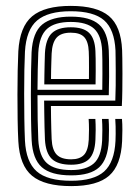

<svg xmlns="http://www.w3.org/2000/svg" viewBox="-20 -629 474 658"><path d="M224 8.8Q132.8 8.8 90 -26.5Q47.2 -61.8 42.8 -145Q41 -178.8 40.4 -220.4Q39.8 -262 39.8 -305.1Q39.8 -348.2 40.6 -387Q41.5 -425.8 42.8 -453.5Q47.8 -537.8 90.2 -573.2Q132.8 -608.8 222.5 -608.8Q311.8 -608.8 353.2 -574.1Q394.8 -539.5 398.5 -457.2Q399 -449.8 399.2 -427.9Q399.5 -406 399.6 -377.1Q399.8 -348.2 399.2 -318.6Q398.8 -289 397.5 -265.8H154.5Q154.8 -243.5 155 -224Q155.2 -204.5 155.8 -186.8Q156.2 -169 157 -152.2Q158.8 -115 174.4 -99Q190 -83 224 -83Q253.2 -83 267.8 -98.2Q282.2 -113.5 284.2 -150.5Q285 -165.5 285 -184.9Q285 -204.2 283.8 -221.5H306.8Q308 -203.2 307.9 -183.2Q307.8 -163.2 307 -149.5Q304.8 -104 285.4 -84.2Q266 -64.5 224 -64.5Q178.2 -64.5 157.4 -84.6Q136.5 -104.8 134 -151Q133.2 -171.2 132.6 -193.4Q132 -215.5 131.8 -238.5Q131.5 -261.5 131.2 -284.2H375.2Q376.2 -308.8 376.5 -335.6Q376.8 -362.5 376.6 -387.2Q376.5 -412 376.2 -430.5Q376 -449 375.8 -456.2Q372.2 -528.2 336.8 -559.4Q301.2 -590.5 222.5 -590.5Q144.5 -590.5 107.1 -558.8Q69.8 -527 65.5 -451.8Q64.2 -427 63.5 -389.1Q62.8 -351.2 62.8 -307.9Q62.8 -264.5 63.4 -222.5Q64 -180.5 65.5 -147.2Q69.2 -74.2 105.6 -41.9Q142 -9.5 224 -9.5Q301.2 -9.5 336.8 -41.2Q372.2 -73 375.8 -146.2Q376.2 -156.8 376.4 -169.9Q376.5 -183 376.2 -196.6Q376 -210.2 375 -221.5H398Q399.5 -204.5 399.4 -183.2Q399.2 -162 398.5 -145.5Q394.8 -62.8 354.1 -27Q313.5 8.8 224 8.8ZM224 -28Q154.5 -28 123.1 -56.1Q91.8 -84.2 88.5 -148Q87 -178.8 86.4 -219.5Q85.8 -260.2 85.8 -303.4Q85.8 -346.5 86.4 -385Q87 -423.5 88.2 -449.8Q92 -518.2 124.9 -545.1Q157.8 -572 222.5 -572Q288.8 -572 319.2 -545.2Q349.8 -518.5 352.8 -455.8Q353.2 -447 353.6 -422.5Q354 -398 353.9 -366.1Q353.8 -334.2 352.8 -302.8H108.5Q108.5 -260.2 109.1 -220.1Q109.8 -180 111.2 -150.2Q114.2 -93.8 140.6 -70Q167 -46.2 224 -46.2Q275.2 -46.2 301.1 -68.6Q327 -91 330 -147.5Q330.8 -163 330.8 -183.1Q330.8 -203.2 329.5 -221.5H352.2Q353.5 -203.5 353.5 -183.5Q353.5 -163.5 352.8 -147Q349.8 -83.2 319.8 -55.6Q289.8 -28 224 -28ZM108.5 -321.2H330.5Q331 -349 331 -376Q331 -403 330.8 -424.2Q330.5 -445.5 330 -454.8Q327.5 -507.5 302.5 -530.6Q277.5 -553.8 222.5 -553.8Q167.5 -553.8 141 -529.9Q114.5 -506 111.2 -448.5Q110 -424.8 109.4 -390.6Q108.8 -356.5 108.5 -321.2ZM131.8 -339.8Q132 -353.8 132.2 -373.6Q132.5 -393.5 133 -413.4Q133.5 -433.2 134 -447.2Q136.8 -495.5 157.9 -515.5Q179 -535.5 222.5 -535.5Q265.5 -535.5 285.2 -516.5Q305 -497.5 307 -454.2Q307.5 -445.2 307.8 -426.9Q308 -408.5 308 -385.6Q308 -362.8 307.5 -339.8ZM154.8 -358.2H284.8Q285 -378.5 285 -398Q285 -417.5 284.8 -432.2Q284.5 -447 284.2 -452.2Q282.8 -486.2 268.8 -501.6Q254.8 -517 222.5 -517Q189.2 -517 174.1 -500.1Q159 -483.2 157 -446.2Q156.5 -432 156 -417.8Q155.5 -403.5 155.2 -388.9Q155 -374.2 154.8 -358.2Z"/></svg>

Font: Big Shoulders Inline Text Thin
Style: Bold
Weight: 700
Version: Version 2.002